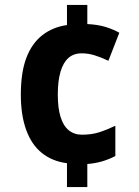

<svg xmlns="http://www.w3.org/2000/svg" viewBox="-20 -744 560 774"><path d="M332 -647Q374 -645 405 -635.5Q436 -626 461 -612L417 -499Q385 -514 360 -521.5Q335 -529 309 -529Q277 -529 256 -510.5Q235 -492 224 -455Q213 -418 213 -363Q213 -309 224 -273Q235 -237 257 -219Q279 -201 310 -201Q349 -201 379 -210.5Q409 -220 445 -237V-115Q418 -101 390 -93Q362 -85 332 -83V10H250V-86Q190 -94 148.5 -127.5Q107 -161 85.5 -220.5Q64 -280 64 -362Q64 -453 86.5 -511.5Q109 -570 151 -602.5Q193 -635 250 -643V-724H332Z"/></svg>

Font: Noto Sans Bengali SemiCondensed
Style: Bold
Weight: 700
Width: 4
Designer: Jelle Bosma - Monotype Design Team
Foundry: Monotype Imaging Inc.
Version: Version 2.003